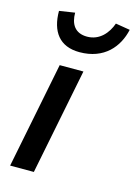

<svg xmlns="http://www.w3.org/2000/svg" viewBox="-113 -798 609 860"><g transform="rotate(15 191.0 -368.5)"><path d="M22 0H132L230 -492H120ZM190 -571C305 -571 364 -644 382 -726L315 -737C299 -691 263 -647 205 -647C148 -647 126 -685 126 -737L54 -726C54 -631 97 -571 190 -571Z"/></g></svg>

Font: Source Sans Pro Semibold
Style: Italic
Weight: 600
Italic angle: -11°
Designer: Paul D. Hunt
Foundry: Adobe Systems Incorporated
Version: Version 3.006;hotconv 1.0.111;makeotfexe 2.5.65597